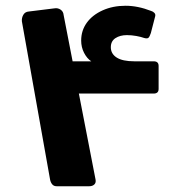

<svg xmlns="http://www.w3.org/2000/svg" viewBox="-20 -642 632 667"><path d="M177 5Q167 5 161.5 -1.5Q156 -8 154 -18L56 -568Q55 -580 61 -590.5Q67 -601 80 -602L169 -613Q181 -615 190.5 -608.5Q200 -602 201 -590L312 -18Q314 -7 307.5 -1Q301 5 290 5ZM187 -317V-429H297Q282 -439 272 -458.5Q262 -478 262 -501Q262 -536 281.5 -563Q301 -590 336.5 -606Q372 -622 416 -622Q459 -622 505 -604Q512 -602 516.5 -597Q521 -592 519 -585L504 -527Q500 -515 496 -511Q492 -507 481 -510Q470 -514 453.5 -517Q437 -520 421 -520Q397 -520 381 -509.5Q365 -499 365 -478Q365 -455 385.5 -442Q406 -429 447 -429H514Q531 -429 531 -413V-333Q531 -317 514 -317Z"/></svg>

Font: Rubik ExtraBold
Style: Italic
Weight: 800
Italic angle: -12°
Designer: Hubert and Fischer
Foundry: Hubert and Fischer
Version: Version 2.300;gftools[0.9.30]